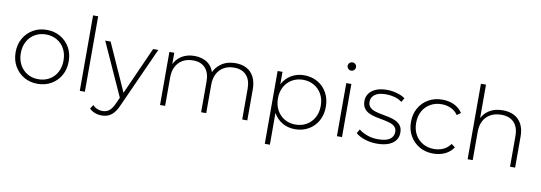

<svg xmlns="http://www.w3.org/2000/svg" viewBox="-66 -1201 5238 1859"><g transform="rotate(10 2553.0 -272.0)"><path d="M310 4Q235 4 176.5 -30Q118 -64 83.5 -124Q49 -184 49 -261Q49 -339 83.5 -398.5Q118 -458 176.5 -492Q235 -526 310 -526Q385 -526 444 -492Q503 -458 537 -398.5Q571 -339 571 -261Q571 -184 537 -124Q503 -64 444 -30Q385 4 310 4ZM310 -41Q370 -41 418 -68.5Q466 -96 493 -146Q520 -196 520 -261Q520 -327 493 -376.5Q466 -426 418 -453.5Q370 -481 310 -481Q250 -481 202.5 -453.5Q155 -426 127.5 -376.5Q100 -327 100 -261Q100 -196 127.5 -146Q155 -96 202.5 -68.5Q250 -41 310 -41Z M726 0V-742H776V0Z M975 198Q939 198 907.5 186Q876 174 854 151L879 113Q899 134 922.5 144Q946 154 976 154Q1012 154 1039.5 134Q1067 114 1091 61L1127 -19L1134 -28L1355 -522H1406L1138 71Q1117 119 1092.5 146.5Q1068 174 1039 186Q1010 198 975 198ZM1126 13 884 -522H937L1157 -31Z M2165 -526Q2228 -526 2274.5 -501.5Q2321 -477 2347 -427.5Q2373 -378 2373 -305V0H2323V-301Q2323 -389 2280 -435Q2237 -481 2160 -481Q2101 -481 2058 -456Q2015 -431 1992 -386Q1969 -341 1969 -278V0H1919V-301Q1919 -389 1876 -435Q1833 -481 1756 -481Q1697 -481 1654 -456Q1611 -431 1588 -386Q1565 -341 1565 -278V0H1515V-522H1563V-378L1556 -394Q1579 -455 1633 -490.5Q1687 -526 1763 -526Q1841 -526 1894.5 -486.5Q1948 -447 1962 -369L1945 -376Q1966 -443 2024 -484.5Q2082 -526 2165 -526Z M2841 4Q2772 4 2716.5 -28Q2661 -60 2628.5 -119.5Q2596 -179 2596 -261Q2596 -343 2628.5 -402.5Q2661 -462 2716.5 -494Q2772 -526 2841 -526Q2915 -526 2973.5 -492.5Q3032 -459 3065.5 -399Q3099 -339 3099 -261Q3099 -183 3065.5 -123Q3032 -63 2973.5 -29.5Q2915 4 2841 4ZM2579 194V-522H2627V-351L2619 -260L2629 -169V194ZM2838 -41Q2898 -41 2946 -68.5Q2994 -96 3021.5 -146Q3049 -196 3049 -261Q3049 -327 3021.5 -376.5Q2994 -426 2946 -453.5Q2898 -481 2838 -481Q2778 -481 2730.5 -453.5Q2683 -426 2655.5 -376.5Q2628 -327 2628 -261Q2628 -196 2655.5 -146Q2683 -96 2730.5 -68.5Q2778 -41 2838 -41Z M3254 0V-522H3304V0ZM3279 -649Q3262 -649 3250 -661Q3238 -673 3238 -689Q3238 -706 3250 -718Q3262 -730 3279 -730Q3297 -730 3308.5 -718.5Q3320 -707 3320 -690Q3320 -673 3308.5 -661Q3297 -649 3279 -649Z M3647 4Q3582 4 3525.5 -15Q3469 -34 3438 -63L3461 -103Q3491 -77 3541 -58.5Q3591 -40 3649 -40Q3731 -40 3767 -67Q3803 -94 3803 -138Q3803 -170 3784.5 -188.5Q3766 -207 3735 -217Q3704 -227 3667 -233.5Q3630 -240 3593 -248Q3556 -256 3525 -271Q3494 -286 3475.5 -312.5Q3457 -339 3457 -383Q3457 -423 3479 -455Q3501 -487 3545 -506.5Q3589 -526 3655 -526Q3704 -526 3753.5 -512Q3803 -498 3834 -475L3811 -435Q3778 -460 3737 -471Q3696 -482 3654 -482Q3578 -482 3542.5 -454Q3507 -426 3507 -384Q3507 -351 3525.5 -331.5Q3544 -312 3575 -301.5Q3606 -291 3643 -284.5Q3680 -278 3717 -270Q3754 -262 3785 -247.5Q3816 -233 3834.5 -207.5Q3853 -182 3853 -139Q3853 -96 3829.5 -64Q3806 -32 3760 -14Q3714 4 3647 4Z M4200 4Q4124 4 4064.5 -30Q4005 -64 3970.5 -124Q3936 -184 3936 -261Q3936 -339 3970.5 -399Q4005 -459 4064.5 -492.5Q4124 -526 4200 -526Q4263 -526 4314.5 -502Q4366 -478 4398 -430L4361 -403Q4333 -443 4291 -462Q4249 -481 4200 -481Q4139 -481 4090.5 -453.5Q4042 -426 4014.5 -376.5Q3987 -327 3987 -261Q3987 -195 4014.5 -145.5Q4042 -96 4090.5 -68.5Q4139 -41 4200 -41Q4249 -41 4291 -60Q4333 -79 4361 -119L4398 -92Q4366 -44 4314.5 -20Q4263 4 4200 4Z M4794 -526Q4858 -526 4905.5 -501.5Q4953 -477 4979.5 -427.5Q5006 -378 5006 -305V0H4956V-301Q4956 -389 4911.5 -435Q4867 -481 4787 -481Q4726 -481 4681 -456Q4636 -431 4612.5 -386Q4589 -341 4589 -278V0H4539V-742H4589V-377L4580 -393Q4604 -455 4659 -490.5Q4714 -526 4794 -526Z"/></g></svg>

Font: MOST Montserrat Light
Style: Regular
Weight: 300
Designer: Julieta Ulanovsky
Foundry: Julieta Ulanovsky
Version: Version 8.000;March 11, 2024;FontCreator 15.0.0.2926 64-bit